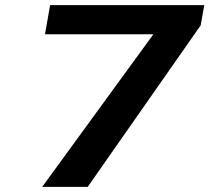

<svg xmlns="http://www.w3.org/2000/svg" viewBox="-20 -731 819 751"><path d="M765 -632 779 -711H176L156 -597H580L145 0H323Z"/></svg>

Font: Asimov
Style: XWidIt
Weight: 500
Designer: Google
Version: Version 2.000980; 2014